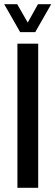

<svg xmlns="http://www.w3.org/2000/svg" viewBox="-27 -895 264 915"><path d="M56 0V-687H155V0ZM-7 -875H55L125 -753H86L154 -875H217L141 -742H69Z"/></svg>

Font: Archivo ExtraCondensed Medium
Style: Regular
Weight: 500
Width: 2
Designer: Hector Gatti
Foundry: Omnibus-Type
Version: Version 2.001